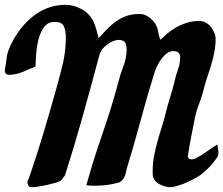

<svg xmlns="http://www.w3.org/2000/svg" viewBox="-25 -773 926 796"><path d="M246 -753Q281 -753 313.5 -735Q346 -717 362 -685Q370 -668 374.5 -650Q379 -632 384 -615Q402 -635 419.5 -653Q437 -671 457 -685Q477 -699 500 -707Q523 -715 552 -715Q567 -715 575 -711.5Q583 -708 595 -700Q609 -689 616 -679Q623 -669 626.5 -658Q630 -647 632 -635Q634 -623 640 -608Q650 -618 665.5 -631.5Q681 -645 701 -657Q721 -669 746 -677.5Q771 -686 801 -686Q815 -686 827.5 -679.5Q840 -673 849 -662Q858 -651 863.5 -637.5Q869 -624 869 -611Q869 -584 863.5 -556Q858 -528 849.5 -500.5Q841 -473 832 -446Q823 -419 817 -393Q810 -367 800 -341.5Q790 -316 784 -289Q776 -248 768 -208Q760 -168 754 -127Q753 -120 757 -116.5Q761 -113 767 -112.5Q773 -112 780 -114Q787 -116 791 -119Q812 -130 834 -146Q856 -162 876 -174Q879 -160 880.5 -143Q882 -126 871 -115Q860 -98 846.5 -84Q833 -70 817 -56Q807 -47 789.5 -37Q772 -27 752 -18Q732 -9 712.5 -3Q693 3 680 3Q671 3 660 0Q649 -3 638.5 -8Q628 -13 620.5 -21Q613 -29 610 -38Q608 -44 608 -52.5Q608 -61 608 -68Q608 -98 614 -128Q620 -158 628 -187Q636 -216 645.5 -245.5Q655 -275 662 -304Q670 -338 680.5 -370.5Q691 -403 699 -437Q704 -461 713 -485.5Q722 -510 722 -535Q722 -561 694 -561Q678 -561 665 -550.5Q652 -540 641.5 -525Q631 -510 624 -494Q617 -478 614 -467Q585 -374 558.5 -275.5Q532 -177 503 -82Q500 -73 498 -62.5Q496 -52 492.5 -43Q489 -34 482.5 -26.5Q476 -19 466 -16Q443 -9 417 -6Q391 -3 367 -3Q358 -3 349.5 -3.5Q341 -4 333 -5Q363 -113 400 -219Q437 -325 466 -434Q474 -466 487 -499.5Q500 -533 500 -567Q500 -598 484 -604.5Q468 -611 448 -604Q428 -597 410 -580.5Q392 -564 388 -548Q350 -406 316 -284.5Q282 -163 244 -45Q239 -40 235 -33.5Q231 -27 225 -23Q218 -19 202.5 -14.5Q187 -10 169 -6Q151 -2 135 0.5Q119 3 111 3Q105 3 98.5 1.5Q92 0 92 -8Q89 -11 89 -16Q89 -21 91.5 -27Q94 -33 96 -38Q99 -46 108 -73Q117 -100 129.5 -138.5Q142 -177 156 -224Q170 -271 184.5 -321Q199 -371 212.5 -420Q226 -469 236 -511Q242 -537 245 -564.5Q248 -592 248 -618Q248 -643 240.5 -662.5Q233 -682 202 -682Q173 -682 157.5 -660.5Q142 -639 134.5 -609Q127 -579 125 -547.5Q123 -516 122 -497Q95 -486 68 -474.5Q41 -463 11 -463Q3 -463 -1 -468Q-5 -473 -5 -481Q-5 -486 -4 -489Q0 -510 2.5 -532Q5 -554 14 -574Q29 -610 52 -642Q75 -674 104 -699Q133 -724 169 -738.5Q205 -753 246 -753Z"/></svg>

Font: Praegefest
Style: Regular
Weight: 600
Designer: Peter Wiegel nach alter Vorlage
Foundry: Peter Wiegel
Version: Version 1.000